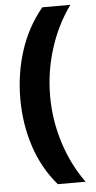

<svg xmlns="http://www.w3.org/2000/svg" viewBox="-59 -749 473 943"><g transform="rotate(-5 177.5 -278.0)"><path d="M40 -274Q40 -399 76.5 -512Q113 -625 187 -714H325Q258 -621 222.5 -507.5Q187 -394 187 -275Q187 -158 222.5 -45.5Q258 67 324 158H187Q113 72 76.5 -39.5Q40 -151 40 -274Z"/></g></svg>

Font: Noto Sans Khmer ExtraBold
Style: Regular
Weight: 800
Version: Version 2.003